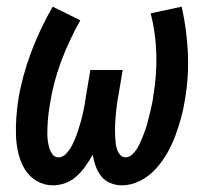

<svg xmlns="http://www.w3.org/2000/svg" viewBox="-20 -548 640 576"><path d="M139 8Q112 8 89.5 -5.5Q67 -19 54 -41Q41 -63 35 -88.5Q29 -114 28 -141Q27 -168 29 -195.5Q31 -223 35 -250Q47 -321 73.5 -391.5Q100 -462 138 -528L221 -487Q187 -427 163.5 -364Q140 -301 130 -237Q128 -226 126.5 -214.5Q125 -203 124 -192Q123 -181 122.5 -169.5Q122 -158 122 -147Q122 -136 123.5 -125Q125 -114 128 -104Q131 -94 137.5 -85Q144 -76 155 -76Q168 -76 178 -86.5Q188 -97 194.5 -109Q201 -121 206 -133.5Q211 -146 215 -158.5Q219 -171 222.5 -183.5Q226 -196 229 -209Q232 -222 234 -234.5Q236 -247 238 -260L251 -338H348L335 -260Q333 -250 331.5 -240Q330 -230 329 -219.5Q328 -209 327 -199Q326 -189 325.5 -179Q325 -169 325 -159Q325 -149 325.5 -139Q326 -129 327 -119Q328 -109 331 -100Q334 -91 340.5 -83.5Q347 -76 357 -76Q367 -76 376 -84Q385 -92 390.5 -101Q396 -110 400.5 -120Q405 -130 409 -140Q413 -150 416.5 -160Q420 -170 422.5 -180Q425 -190 427.5 -200Q430 -210 432.5 -220.5Q435 -231 437 -241Q439 -251 440 -261Q451 -325 449 -387.5Q447 -450 432 -508L525 -528Q540 -462 543.5 -391.5Q547 -321 535 -250Q531 -223 523.5 -195.5Q516 -168 506 -141Q496 -114 481.5 -88.5Q467 -63 447 -41Q427 -19 400 -5.5Q373 8 346 8Q327 8 310.5 1Q294 -6 283.5 -19.5Q273 -33 267 -49.5Q261 -66 258 -84Q248 -66 236.5 -49.5Q225 -33 210 -19.5Q195 -6 176.5 1Q158 8 139 8Z"/></svg>

Font: Iosevka SS04 Medium Extended
Style: Italic
Weight: 500
Width: 7
Italic angle: -9°
Monospace: yes
Designer: Belleve Invis
Foundry: Belleve Invis
Version: Version 19.0.0; ttfautohint (v1.8.4)